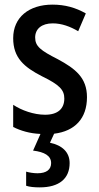

<svg xmlns="http://www.w3.org/2000/svg" viewBox="-20 -570 430 830"><path d="M281 135C281 87 248 58 196 47L214 8C304 -3 356 -58 356 -150C356 -234 306 -273 230 -314C155 -352 132 -370 132 -408C132 -445 160 -469 208 -469C247 -469 284 -455 318 -435L351 -512C307 -537 261 -550 207 -550C105 -550 37 -495 37 -405C37 -320 84 -280 162 -240C238 -203 258 -181 258 -144C258 -100 230 -74 175 -74C126 -74 73 -93 37 -117V-21C69 -5 108 7 155 9L123 81C172 87 201 103 201 135C201 163 181 179 142 179C125 179 107 176 93 172V233C107 238 128 240 152 240C236 240 281 202 281 135Z"/></svg>

Font: Noto Sans Armenian Condensed Medium
Style: Regular
Weight: 500
Width: 3
Designer: Monotype Design Team
Foundry: Monotype Imaging Inc.
Version: Version 2.008